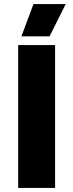

<svg xmlns="http://www.w3.org/2000/svg" viewBox="-20 -921 359 941"><path d="M302 -901H144L85 -743H223ZM69 0H250V-700H69Z"/></svg>

Font: Fixel Display ExtraBold
Style: Regular
Weight: 800
Designer: AlfaBravo + MacPaw
Foundry: Kyrylo Tkachov, Marchela Mozhyna, Serhii Makarenko, Maria Weinstein, Zakhar Kryvoshyya
Version: Version 1.211